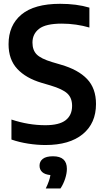

<svg xmlns="http://www.w3.org/2000/svg" viewBox="-20 -770 562 1032"><path d="M224.5 9.5Q179.5 9.5 131.2 2Q83 -5.5 41.5 -20V-127.5Q133 -97 223.5 -97Q298.5 -97 333 -124Q367.5 -151 367.5 -201Q367.5 -243.5 342.2 -267.2Q317 -291 252 -310.5L204.5 -324.5Q119.5 -349.5 72.8 -399.8Q26 -450 26 -532.5Q26 -634 95.2 -691.8Q164.5 -749.5 303 -749.5Q392.5 -749.5 460.5 -729V-622Q427 -632 388.8 -637.5Q350.5 -643 312 -643Q226 -643 190.2 -615.2Q154.5 -587.5 154.5 -541Q154.5 -500.5 177.2 -477.5Q200 -454.5 259.5 -436.5L307 -422.5Q400.5 -395.5 448.2 -345.2Q496 -295 496 -211Q496 -107.5 424.8 -49Q353.5 9.5 224.5 9.5ZM226 243Q246.5 201 251 171Q221 168 206.8 154.8Q192.5 141.5 192.5 120.5Q192.5 97.5 210.2 83.8Q228 70 265 70Q339.5 70 339.5 137.5Q339.5 162 330 191Q320.5 220 305 243Z"/></svg>

Font: Encode Sans SemiCondensed SemiCondensed SemiBold
Style: Regular
Weight: 600
Width: 4
Designer: Multiple Designers
Foundry: Impallari Type
Version: Version 3.000; ttfautohint (v1.8.3) -l 8 -r 50 -G 200 -x 14 